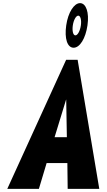

<svg xmlns="http://www.w3.org/2000/svg" viewBox="-20 -1207 681 1227"><path d="M403.2 -1045C391.1 -961 410 -902 450.5 -902C490.1 -902 526.9 -961 539 -1045C551 -1128 529.9 -1187 491.5 -1187C453.6 -1187 415.1 -1128 403.2 -1045ZM445.4 -1045C450.3 -1079 466.1 -1107 480 -1107C494.4 -1107 501.7 -1079 496.8 -1045C491.8 -1010 476.6 -981 461.9 -981C446.7 -981 440.3 -1010 445.4 -1045ZM476.1 -825H402.7L26.5 0H228.5L278 -165H410.5L412.5 0H614.5ZM407.3 -330H328.8L402.2 -570H403.1Z"/></svg>

Font: Blink
Style: Obl
Weight: 400
Designer: Mew Too
Foundry: Cannot Into Space Fonts
Version: Version 001.000